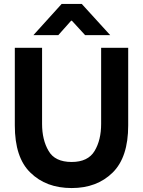

<svg xmlns="http://www.w3.org/2000/svg" viewBox="-20 -942 724 972"><path d="M149 -764H275L340 -837H344L411 -764H538L394 -922H292ZM343 10C428 10 497 -16 550 -68C603 -120 629 -200 629 -307V-700H492V-315C492 -260 481 -215 459 -178C437 -141 398 -122 343 -122C286 -122 247 -141 226 -178C204 -215 193 -261 193 -315V-700H55V-307C55 -199 81 -119 134 -68C187 -16 256 10 343 10Z"/></svg>

Font: Be Vietnam
Style: Bold
Weight: 700
Designer: Gabriel Lam
Foundry: TypeRant
Version: Version 4.000